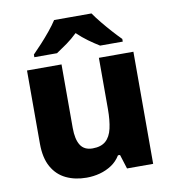

<svg xmlns="http://www.w3.org/2000/svg" viewBox="-86 -841 834 926"><g transform="rotate(-10 331.5 -378.0)"><path d="M591 -549V0H463L441 -70H431Q414 -42 387.5 -24.5Q361 -7 329.5 1.5Q298 10 264 10Q208 10 164 -11Q120 -32 95 -76.5Q70 -121 70 -191V-549H239V-238Q239 -182 257.5 -153Q276 -124 317 -124Q358 -124 381 -144Q404 -164 413 -203.5Q422 -243 422 -299V-549ZM424 -766Q439 -744 461.5 -716.5Q484 -689 507.5 -663Q531 -637 549 -619V-606H438Q412 -622 385 -641.5Q358 -661 332 -686Q306 -661 279.5 -642Q253 -623 227 -606H116V-619Q135 -638 158.5 -663.5Q182 -689 204.5 -716.5Q227 -744 241 -766Z"/></g></svg>

Font: Noto Sans Armenian ExtraBold
Style: Regular
Weight: 800
Version: Version 2.007